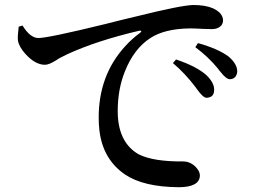

<svg xmlns="http://www.w3.org/2000/svg" viewBox="-20 -743 1040 778"><path d="M55.7 -634.8 71.3 -639.6Q101.6 -589.8 134.8 -588.9Q174.8 -588.9 406.2 -645.5Q482.4 -665 529.3 -675.8Q717.8 -722.7 764.6 -722.7Q812.5 -722.7 843.8 -709Q882.8 -690.4 883.8 -661.1Q883.8 -635.7 855.5 -627Q846.7 -625 838.9 -625Q827.1 -625 801.8 -626Q768.6 -627.9 751 -627.9Q646.5 -627 587.9 -587.9Q522.5 -544.9 486.3 -454.1Q457 -381.8 457 -293Q457 -170.9 536.1 -121.1Q540 -119.1 543 -117.2Q602.5 -87.9 720.7 -88.9Q754.9 -88.9 777.3 -61.5Q790 -46.9 790 -31.2Q788.1 15.6 704.1 15.6Q561.5 14.6 486.3 -36.1Q396.5 -97.7 382.8 -214.8Q379.9 -240.2 379.9 -266.6Q379.9 -438.5 487.3 -555.7Q514.6 -585.9 546.9 -609.4Q555.7 -616.2 550.8 -618.2Q546.9 -619.1 543 -618.2Q372.1 -578.1 252.9 -523.4Q238.3 -516.6 227.5 -510.7Q220.7 -507.8 208 -499Q178.7 -480.5 162.1 -480.5Q123 -480.5 83 -524.4Q56.6 -553.7 52.7 -579.1Q50.8 -594.7 55.7 -634.8ZM771.5 -551.8 782.2 -568.4Q862.3 -545.9 905.3 -514.6Q941.4 -484.4 941.4 -453.1Q938.5 -423.8 912.1 -421.9Q896.5 -421.9 874 -451.2Q872.1 -453.1 868.2 -458Q864.3 -462.9 863.3 -464.8Q825.2 -511.7 771.5 -551.8ZM680.7 -487.3 693.4 -502Q778.3 -473.6 818.4 -436.5Q848.6 -406.2 847.7 -378.9Q847.7 -351.6 824.2 -347.7Q820.3 -346.7 817.4 -346.7Q802.7 -346.7 777.3 -382.8Q774.4 -386.7 772.5 -389.6Q729.5 -446.3 680.7 -487.3Z"/></svg>

Font: GenYoMin JP SemiBold
Style: Regular
Weight: 600
Version: Version 1.001;PS 1;hotconv 16.6.51;makeotf.lib2.5.65220 DEVE